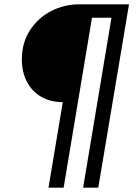

<svg xmlns="http://www.w3.org/2000/svg" viewBox="-20 -718 640 887"><path d="M270 -246Q215 -246 172 -270Q129 -294 105 -339Q81 -384 81 -444Q81 -520 118 -577.5Q155 -635 215.5 -666.5Q276 -698 345 -698H576L434 149H364L495 -636H405L274 149H204Z"/></svg>

Font: iA Writer Mono V
Style: Regular
Weight: 400
Italic angle: -9.5°
Designer: Mike Abbink, Paul van der Laan, Pieter van Rosmalen
Foundry: Bold Monday
Version: Version 2.000